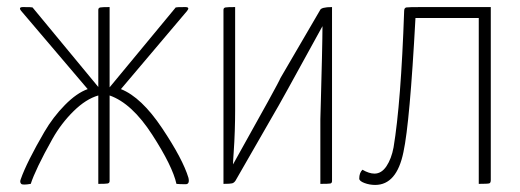

<svg xmlns="http://www.w3.org/2000/svg" viewBox="-20 -520 1472 543"><path d="M67 0Q44 4 40 0Q35 -5 39 -14Q47 -37 64 -71Q81 -105 105.5 -147Q130 -189 163.5 -223Q197 -257 228 -268L40 -489Q31 -500 45 -500Q70 -500 72 -499L258 -274V-448V-492Q258 -498 264 -499Q270 -500 290 -500V-273L477 -499Q479 -500 504 -500Q518 -500 509 -489L322 -268Q380 -245 438.5 -157.5Q497 -70 513 -17Q517 1 505 1Q487 1 479 0Q468 -50 410.5 -139Q353 -228 290 -250V-8Q290 -2 284 -1Q278 0 258 0V-250Q223 -240 188 -205.5Q153 -171 128.5 -127.5Q104 -84 88.5 -51.5Q73 -19 67 0Z M885 -491Q888 -500 919 -500V-8Q919 -2 914 -1Q909 0 886 0V-183Q886 -184 887.5 -237Q889 -290 890.5 -355Q892 -420 892 -446Q762 -209 758 -204L646 -9Q642 -3 636.5 -1.5Q631 0 612 0V-492Q612 -498 618 -499Q624 -500 645 -500V-207Q645 -181 644 -150Q643 -119 641 -91Q639 -63 639 -55Q770 -289 773 -299Z M1041 3Q1025 3 1010.5 -2.5Q996 -8 996 -15Q996 -31 1005 -40Q1024 -29 1039 -29Q1059 -29 1073 -50Q1087 -71 1093 -103Q1114 -229 1123 -489Q1123 -498 1129.5 -499Q1136 -500 1172 -500Q1194 -500 1208 -500H1368V-11Q1368 -3 1364 -1.5Q1360 0 1334 0V-469H1155Q1139 -173 1121 -90Q1102 3 1041 3Z"/></svg>

Font: Yanone Kaffeesatz Thin
Style: Regular
Weight: 250
Designer: Yanone (Cyrillic: Daniel Pouzeot)
Foundry: Yanone
Version: Version 1.003;PS 001.003;hotconv 1.0.88;makeotf.lib2.5.64775